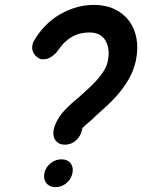

<svg xmlns="http://www.w3.org/2000/svg" viewBox="-20 -758 583 787"><path d="M232 -105Q257 -105 269.5 -88.5Q282 -72 277 -49Q272 -24 252.5 -7.5Q233 9 208 9Q183 9 170 -7.5Q157 -24 162 -49Q167 -72 187 -88.5Q207 -105 232 -105ZM315 -222Q310 -199 291 -182Q272 -165 246 -165Q223 -165 210 -179.5Q197 -194 199 -216L200 -227Q205 -248 217 -268.5Q229 -289 245 -306Q258 -320 273 -333.5Q288 -347 305 -361Q324 -378 343.5 -396Q363 -414 379 -432Q395 -450 406.5 -469Q418 -488 422 -508Q432 -556 413 -590.5Q394 -625 346 -625Q306 -625 274 -606.5Q242 -588 219 -553Q208 -537 191.5 -526Q175 -515 158 -515H148Q128 -523 118.5 -539Q109 -555 113 -573Q114 -578 114.5 -580.5Q115 -583 116 -585Q158 -660 225.5 -699Q293 -738 366 -738Q413 -738 449.5 -720.5Q486 -703 509 -672.5Q532 -642 539.5 -600.5Q547 -559 537 -510Q529 -473 512 -441.5Q495 -410 472 -381.5Q449 -353 421.5 -327.5Q394 -302 366 -277H367Q355 -266 342.5 -255.5Q330 -245 319 -234Q318 -232 317 -230Q316 -228 316 -226Z"/></svg>

Font: VDS
Style: Bold Italic
Weight: 700
Designer: artmaker
Foundry: artmaker
Version: Version 1.000 2009 initial release